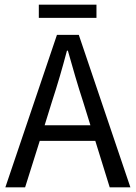

<svg xmlns="http://www.w3.org/2000/svg" viewBox="-20 -806 584 826"><path d="M369 -267 338 -367Q320 -422 304 -476.5Q288 -531 272 -588H268Q253 -531 237 -476.5Q221 -422 203 -367L172 -267ZM390 -200H151L88 0H3L225 -656H319L541 0H452ZM147 -786H395V-729H147Z"/></svg>

Font: Myanmar Sanpya
Style: Regular
Weight: 400
Designer: Danh Hong
Foundry: Google Inc.
Version: Version 2.00 November 22, 2015